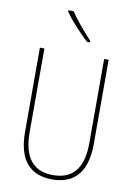

<svg xmlns="http://www.w3.org/2000/svg" viewBox="-102 -1066 759 1089"><g transform="rotate(10 277.0 -521.5)"><path d="M232 -1002H201V-995C235 -945 293 -884 336 -844H353V-853C313 -897 265 -950 232 -1002ZM475 -279V-765H449V-279C449 -123 379 -66 277 -66C169 -66 105 -130 105 -283V-765H79V-279C79 -117 150 -41 277 -41C390 -41 475 -103 475 -279Z"/></g></svg>

Font: Noto Sans Tamil UI Condensed Thin
Style: Regular
Weight: 100
Width: 3
Designer: Jelle Bosma - Monotype Design Team
Foundry: Monotype Imaging Inc.
Version: Version 2.004